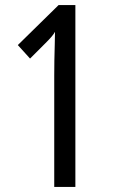

<svg xmlns="http://www.w3.org/2000/svg" viewBox="-20 -734 451 754"><path d="M193 0V-437Q193 -465 193.5 -496.5Q194 -528 195 -558Q196 -588 196 -609Q191 -600 182.5 -590Q174 -580 159 -565L98 -504L50 -557L210 -714H276V0Z"/></svg>

Font: Noto Sans Devanagari ExtraCondensed
Style: Regular
Weight: 400
Width: 2
Designer: Jelle Bosma - Monotype Design Team
Foundry: Monotype Imaging Inc.
Version: Version 2.006